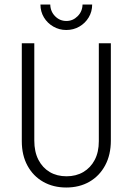

<svg xmlns="http://www.w3.org/2000/svg" viewBox="-20 -815 582 843"><path d="M270.8 8.3Q213.9 8.3 169.8 -16.7Q125.7 -41.7 100.7 -87.5Q75.7 -133.3 75.7 -195.1V-625H130.6V-197.9Q130.6 -148.6 148.6 -113.5Q166.7 -78.5 198.3 -59.7Q229.9 -41 272.2 -41Q313.9 -41 345.8 -59.7Q377.8 -78.5 395.8 -112.8Q413.9 -147.2 413.9 -195.1V-625H466.7V-197.9Q466.7 -135.4 441.7 -88.9Q416.7 -42.4 372.6 -17Q328.5 8.3 270.8 8.3ZM270.8 -683.3Q240.3 -683.3 214.2 -698.3Q188.2 -713.2 172.9 -738.5Q157.6 -763.9 157.6 -795.1H200.7Q201.4 -764.6 221.9 -743.8Q242.4 -722.9 271.5 -722.9Q300 -722.9 320.8 -743.8Q341.7 -764.6 342.4 -795.1H384.7Q384.7 -763.9 369.4 -738.5Q354.2 -713.2 328.5 -698.3Q302.8 -683.3 270.8 -683.3Z"/></svg>

Font: Afacad Flux Light
Style: Regular
Weight: 300
Designer: Kristian Moeller
Foundry: Dicotype
Version: Version 1.100